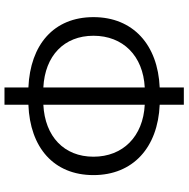

<svg xmlns="http://www.w3.org/2000/svg" viewBox="-12 -784 820 835"><g transform="rotate(-90 397.5 -366.0)"><path d="M360 24H435V-81C621 -89 741 -197 741 -369C741 -542 621 -644 435 -652V-756H360V-652C174 -645 54 -542 54 -369C54 -197 174 -89 360 -81ZM360 -146C222 -153 134 -241 134 -369C134 -497 222 -580 360 -587ZM435 -587C573 -580 660 -497 660 -369C660 -241 573 -153 435 -146Z"/></g></svg>

Font: Noto Sans KR DemiLight
Style: Regular
Weight: 350
Designer: Ryoko NISHIZUKA 西塚涼子 (kana, bopomofo & ideographs); Paul D. Hunt (Latin, Greek & Cyrillic); Sandoll Communications 산돌커뮤니
Foundry: Adobe
Version: Version 2.004;hotconv 1.0.118;makeotfexe 2.5.65603